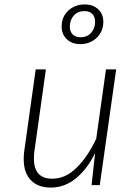

<svg xmlns="http://www.w3.org/2000/svg" viewBox="-20 -835 617 866"><path d="M87 -116Q87 -139 89 -151L141 -522H187L135 -152Q133 -140 133 -119Q133 -29 216 -29Q275 -29 325 -78Q375 -127 414 -209L458 -522H504L430 0H393L409 -145Q374 -73 323 -31Q272 11 209 11Q151 11 119 -22.5Q87 -56 87 -116ZM446 -737Q446 -693 416 -664.5Q386 -636 342 -636Q304 -636 281 -658.5Q258 -681 258 -715Q258 -759 288 -787Q318 -815 362 -815Q400 -815 423 -793Q446 -771 446 -737ZM295 -715Q295 -693 307.5 -680Q320 -667 343 -667Q374 -667 391.5 -687.5Q409 -708 409 -736Q409 -759 396.5 -772Q384 -785 361 -785Q331 -785 313 -765Q295 -745 295 -715Z"/></svg>

Font: Fira Sans ExtraLight
Style: Italic
Weight: 275
Italic angle: -8°
Designer: Carrois Corporate & Edenspiekermann AG
Foundry: Carrois Corporate GbR & Edenspiekermann AG
Version: Version 4.203